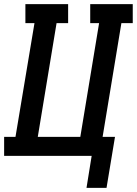

<svg xmlns="http://www.w3.org/2000/svg" viewBox="-27 -755 663 930"><path d="M392 155 417 0H-7V-92H48L140 -643H96V-735H303V-643H247L156 -92H362L453 -643H410V-735H616V-643H561L470 -92H530L489 155Z"/></svg>

Font: Iosevka Etoile SmBdObl
Style: Regular
Weight: 600
Italic angle: -9°
Designer: Belleve Invis
Foundry: Belleve Invis
Version: Version 15.5.2; ttfautohint (v1.8.4)